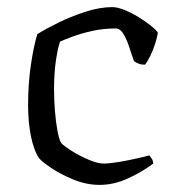

<svg xmlns="http://www.w3.org/2000/svg" viewBox="-20 -520 489 540"><path d="M260 0Q223 0 186.5 -15Q150 -30 123.5 -48Q97 -66 90 -75Q75 -97 67 -137Q59 -177 59 -223Q59 -285 67 -338.5Q75 -392 85 -424Q107 -438 142.5 -455.5Q178 -473 219 -486.5Q260 -500 296 -500Q310 -500 330 -492Q350 -484 369.5 -472Q389 -460 404 -448Q419 -436 424 -428Q422 -415 416.5 -397.5Q411 -380 403 -363.5Q395 -347 388 -338Q378 -338 370 -341Q362 -344 357 -348Q351 -364 344 -386Q337 -408 327.5 -424Q318 -440 306 -440Q271 -440 239.5 -433Q208 -426 184 -417Q160 -408 149 -403Q143 -387 137.5 -351.5Q132 -316 132 -268Q132 -239 134.5 -208Q137 -177 141.5 -152.5Q146 -128 152 -118Q160 -109 182.5 -95Q205 -81 230 -70.5Q255 -60 271 -60Q288 -60 314.5 -64.5Q341 -69 365.5 -74.5Q390 -80 400 -83Q402 -80 406 -75Q410 -70 411 -60Q379 -36 339.5 -18Q300 0 260 0Z"/></svg>

Font: Texturina ExtraLight
Style: Regular
Weight: 200
Designer: Guillermo Torres Carreño
Foundry: Omnibus-Type
Version: Version 1.002; ttfautohint (v1.8.3)